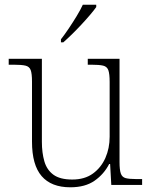

<svg xmlns="http://www.w3.org/2000/svg" viewBox="-20 -786 645 816"><path d="M279 10Q198 10 157 -37.5Q116 -85 116 -184V-439Q116 -473 110.5 -488Q105 -503 88.5 -507Q72 -511 38 -511H17V-536H158V-183Q158 -137 168.5 -100.5Q179 -64 207 -43.5Q235 -23 287 -23Q340 -23 375 -48.5Q410 -74 428 -115Q446 -156 446 -205V-438Q446 -472 440.5 -487.5Q435 -503 418.5 -507Q402 -511 368 -511H353V-536H488V-97Q488 -64 493.5 -48.5Q499 -33 514 -29Q529 -25 558 -25H584V0H453L448 -89H444Q422 -46 382 -18Q342 10 279 10ZM239 -619Q254 -638 271.5 -664Q289 -690 305.5 -717Q322 -744 332 -766H389V-756Q380 -743 363 -723Q346 -703 325.5 -681Q305 -659 285 -639.5Q265 -620 249 -606H239Z"/></svg>

Font: Noto Serif Gujarati ExtraLight
Style: Regular
Weight: 250
Version: Version 2.102